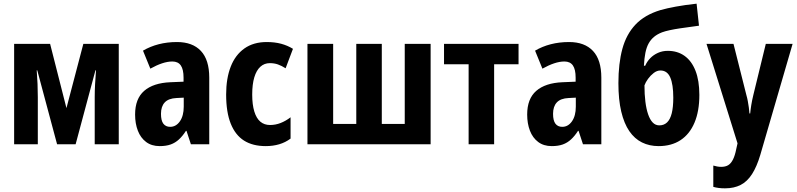

<svg xmlns="http://www.w3.org/2000/svg" viewBox="-20 -786 4340 1046"><path d="M627 -547V0H496V-257Q496 -290 498 -328Q500 -366 503 -403H500L392 0H291L183 -403H180Q183 -366 184.5 -329Q186 -292 186 -256V0H57V-547H253L342 -197L434 -547Z M944 -557Q1029 -557 1074.5 -508.5Q1120 -460 1120 -363V0H1020L996 -73H993Q975 -45 955 -26.5Q935 -8 910 1Q885 10 850 10Q806 10 776 -12.5Q746 -35 731 -74Q716 -113 716 -162Q716 -248 765.5 -291Q815 -334 908 -338L980 -341V-363Q980 -408 965 -429.5Q950 -451 919 -451Q893 -451 863 -441Q833 -431 799 -412L759 -510Q798 -533 844.5 -545Q891 -557 944 -557ZM942 -252Q898 -250 877.5 -228Q857 -206 857 -166Q857 -129 870 -112Q883 -95 907 -95Q939 -95 960 -125Q981 -155 981 -205V-254Z M1428 10Q1357 10 1309.5 -20Q1262 -50 1237 -112.5Q1212 -175 1212 -271Q1212 -359 1237 -423Q1262 -487 1311.5 -522Q1361 -557 1433 -557Q1477 -557 1512 -547.5Q1547 -538 1576 -520L1536 -414Q1514 -428 1494 -435Q1474 -442 1450 -442Q1420 -442 1398.5 -422.5Q1377 -403 1365.5 -365Q1354 -327 1354 -271Q1354 -216 1365.5 -178.5Q1377 -141 1398.5 -123Q1420 -105 1451 -105Q1481 -105 1509 -116Q1537 -127 1563 -147V-31Q1535 -10 1501 0Q1467 10 1428 10Z M2326 -547V0H1655V-547H1795V-111H1921V-547H2060V-111H2185V-547Z M2805 -436H2672V0H2533V-436H2399V-547H2805Z M3080 -557Q3165 -557 3210.5 -508.5Q3256 -460 3256 -363V0H3156L3132 -73H3129Q3111 -45 3091 -26.5Q3071 -8 3046 1Q3021 10 2986 10Q2942 10 2912 -12.5Q2882 -35 2867 -74Q2852 -113 2852 -162Q2852 -248 2901.5 -291Q2951 -334 3044 -338L3116 -341V-363Q3116 -408 3101 -429.5Q3086 -451 3055 -451Q3029 -451 2999 -441Q2969 -431 2935 -412L2895 -510Q2934 -533 2980.5 -545Q3027 -557 3080 -557ZM3078 -252Q3034 -250 3013.5 -228Q2993 -206 2993 -166Q2993 -129 3006 -112Q3019 -95 3043 -95Q3075 -95 3096 -125Q3117 -155 3117 -205V-254Z M3349 -333Q3349 -440 3370.5 -519.5Q3392 -599 3442 -652Q3492 -705 3578 -731Q3613 -741 3662 -750Q3711 -759 3775 -766L3788 -646Q3769 -643 3741.5 -639.5Q3714 -636 3684 -631.5Q3654 -627 3628.5 -621.5Q3603 -616 3587 -610Q3561 -600 3543 -585Q3525 -570 3513.5 -549Q3502 -528 3496 -498Q3490 -468 3488 -428H3495Q3505 -451 3522.5 -469Q3540 -487 3564.5 -498Q3589 -509 3618 -509Q3671 -509 3709.5 -481.5Q3748 -454 3769 -400.5Q3790 -347 3790 -269Q3790 -180 3763.5 -117.5Q3737 -55 3687.5 -22.5Q3638 10 3568 10Q3518 10 3477.5 -10Q3437 -30 3408.5 -71.5Q3380 -113 3364.5 -178Q3349 -243 3349 -333ZM3572 -103Q3597 -103 3614 -119Q3631 -135 3639.5 -168.5Q3648 -202 3648 -254Q3648 -326 3631.5 -364Q3615 -402 3578 -402Q3559 -402 3541.5 -388.5Q3524 -375 3510.5 -356.5Q3497 -338 3491 -321Q3491 -272 3496 -232Q3501 -192 3511 -163Q3521 -134 3536 -118.5Q3551 -103 3572 -103Z M3829 -547H3976L4046 -269Q4051 -252 4054 -235Q4057 -218 4059.5 -201Q4062 -184 4063 -168H4067Q4069 -190 4073 -214.5Q4077 -239 4084 -268L4152 -547H4298L4122 58Q4103 122 4077 162.5Q4051 203 4015 221.5Q3979 240 3930 240Q3911 240 3895.5 238Q3880 236 3866 232V116Q3876 119 3887 121Q3898 123 3909 123Q3932 123 3947 114Q3962 105 3973 83.5Q3984 62 3991 26L3998 -5Z"/></svg>

Font: Noto Sans Display Condensed
Style: Bold
Weight: 700
Width: 3
Designer: Monotype Design Team
Foundry: Monotype Imaging Inc.
Version: Version 2.003